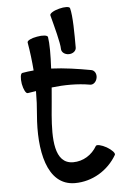

<svg xmlns="http://www.w3.org/2000/svg" viewBox="-62 -965 654 1036"><g transform="rotate(-5 265.0 -447.0)"><path d="M248 -885C264 -824 289 -732 289 -700C289 -682 307 -668 329 -668C351 -668 369 -682 369 -700C369 -772 369 -872 357 -915C354 -924 328 -925 298 -917C267 -909 245 -895 248 -885ZM90 -478C105 -480 120 -483 135 -485C135 -442 133 -399 129 -356C113 -170 147 28 302 28C396 28 482 -24 529 -105C534 -114 516 -133 489 -149C462 -164 436 -170 431 -162C404 -115 356 -85 302 -85C198 -85 198 -224 208 -349C212 -394 217 -445 221 -497C290 -505 360 -506 429 -494C446 -491 463 -506 467 -528C471 -549 460 -569 442 -572C371 -585 299 -596 227 -599C231 -670 231 -734 225 -770C223 -780 197 -783 166 -777C135 -772 111 -760 113 -750C122 -699 128 -648 132 -597C111 -595 91 -593 70 -589C60 -587 57 -561 62 -530C68 -499 80 -476 90 -478Z"/></g></svg>

Font: Nupuram SemiBold
Style: Regular
Weight: 600
Designer: Santhosh Thottingal (santhosh.thottingal@gmail.com)
Foundry: SMC
Version: Version 1.000